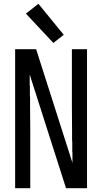

<svg xmlns="http://www.w3.org/2000/svg" viewBox="-20 -995 540 1015"><path d="M60 0V-735H94H171L363 -134Q363 -160 363 -186L362 -196V-201V-211V-221V-245L361 -255V-260V-270V-289V-299Q360 -367 360 -436V-735H440V0H406H329L137 -601Q137 -575 137 -549L138 -539V-534V-524V-514V-490L139 -480V-475V-465V-446V-436Q140 -368 140 -299V0ZM262 -768 117 -923 183 -975 317 -811Z"/></svg>

Font: Iosevka SS01
Style: Regular
Weight: 400
Monospace: yes
Designer: Belleve Invis
Foundry: Belleve Invis
Version: 2.3.3; ttfautohint (v1.8.3)